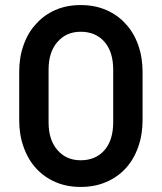

<svg xmlns="http://www.w3.org/2000/svg" viewBox="-20 -738 645 766"><path d="M548.8 -258.8Q548.8 -200.2 531.2 -151.4Q513.7 -101.6 481.4 -66.4Q449.2 -31.2 403.3 -11.7Q358.4 7.8 301.8 7.8Q246.1 7.8 201.2 -11.7Q156.2 -31.2 124 -66.4Q91.8 -101.6 74.2 -151.4Q56.6 -200.2 56.6 -258.8Q56.6 -323.2 56.6 -451.2Q56.6 -509.8 74.2 -558.6Q91.8 -608.4 124 -642.6Q156.2 -678.7 201.2 -698.2Q246.1 -717.8 301.8 -717.8Q358.4 -717.8 403.3 -698.2Q449.2 -678.7 481.4 -642.6Q513.7 -608.4 531.2 -558.6Q548.8 -509.8 548.8 -451.2Q548.8 -386.7 548.8 -258.8ZM431.6 -250Q431.6 -302.7 431.6 -460Q431.6 -530.3 397.5 -570.3Q362.3 -611.3 301.8 -611.3Q244.1 -611.3 209 -570.3Q173.8 -530.3 173.8 -460Q173.8 -389.6 173.8 -250Q173.8 -179.7 209 -139.6Q244.1 -98.6 301.8 -98.6Q362.3 -98.6 397.5 -139.6Q431.6 -179.7 431.6 -250Z"/></svg>

Font: SSportsD
Style: Medium
Weight: 400
Designer: Swiss Typefaces
Version: Version 1.000